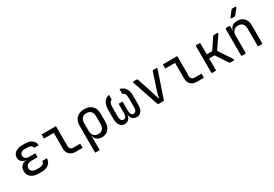

<svg xmlns="http://www.w3.org/2000/svg" viewBox="53 -1948 4694 3290"><g transform="rotate(-30 2400.0 -302.5)"><path d="M334 7H281Q218 7 171.5 -13Q125 -33 100 -70Q75 -107 75 -157Q75 -217 108 -255Q141 -293 201 -297V-301Q151 -305 119.5 -336.5Q88 -368 88 -414Q88 -460 112 -492Q136 -524 179.5 -540.5Q223 -557 283 -557H330Q416 -557 467 -518.5Q518 -480 519 -415H429Q428 -444 401 -461Q374 -478 330 -478H283Q237 -478 209.5 -457.5Q182 -437 182 -402Q182 -366 209.5 -345Q237 -324 284 -324H401V-246H281Q229 -246 199 -222.5Q169 -199 169 -158Q169 -119 199 -96.5Q229 -74 281 -74H334Q383 -74 411.5 -95Q440 -116 440 -151H530Q530 -78 477 -35.5Q424 7 334 7Z M1010 0Q962 0 926 -19Q890 -38 870 -73Q850 -108 850 -155V-468H655V-550H940V-155Q940 -121 959 -101.5Q978 -82 1010 -82H1150V0Z M1294 180V-356Q1294 -419 1319.5 -465Q1345 -511 1392 -535.5Q1439 -560 1503 -560Q1568 -560 1614 -535.5Q1660 -511 1685 -465.5Q1710 -420 1710 -356V-195Q1710 -132 1688.5 -86Q1667 -40 1627.5 -15Q1588 10 1532 10Q1465 10 1424.5 -27Q1384 -64 1384 -126L1402 -105H1382L1384 20V180ZM1502 -68Q1559 -68 1589.5 -102Q1620 -136 1620 -200V-350Q1620 -414 1589.5 -448Q1559 -482 1502 -482Q1445 -482 1414.5 -448Q1384 -414 1384 -350V-200Q1384 -138 1415.5 -103Q1447 -68 1502 -68Z M1981 10Q1923 10 1888.5 -36Q1854 -82 1854 -161V-348Q1854 -435 1892 -492.5Q1930 -550 1995 -560V-465Q1970 -460 1954.5 -430Q1939 -400 1939 -354V-155Q1939 -114 1956 -90Q1973 -66 2001 -66Q2029 -66 2045 -90Q2061 -114 2061 -155V-345H2139V-155Q2139 -114 2155 -90Q2171 -66 2199 -66Q2228 -66 2244.5 -90Q2261 -114 2261 -155V-354Q2261 -397 2244.5 -425.5Q2228 -454 2200 -460V-555Q2268 -545 2307 -489Q2346 -433 2346 -348V-161Q2346 -82 2312 -36Q2278 10 2219 10Q2170 10 2137.5 -21.5Q2105 -53 2100 -106H2098Q2094 -53 2062 -21.5Q2030 10 1981 10Z M2658 0Q2641 0 2635 -16L2462 -527Q2458 -538 2463 -544Q2468 -550 2478 -550H2534Q2552 -550 2556 -534L2671 -180Q2682 -147 2690 -116.5Q2698 -86 2702 -69Q2707 -86 2714 -116.5Q2721 -147 2731 -180L2846 -534Q2850 -550 2868 -550H2922Q2933 -550 2937.5 -544Q2942 -538 2938 -527L2765 -16Q2759 0 2742 0Z M3410 0Q3362 0 3326 -19Q3290 -38 3270 -73Q3250 -108 3250 -155V-468H3055V-550H3340V-155Q3340 -121 3359 -101.5Q3378 -82 3410 -82H3550V0Z M3723 0Q3703 0 3703 -20V-530Q3703 -550 3723 -550H3773Q3793 -550 3793 -530V-323H3900L4043 -537Q4052 -550 4067 -550H4126Q4138 -550 4142 -543Q4146 -536 4139 -526L3977 -286L4149 -24Q4156 -14 4152 -7Q4148 0 4136 0H4076Q4060 0 4051 -13L3901 -241H3793V-20Q3793 0 3773 0Z M4312 0Q4292 0 4292 -20V-530Q4292 -550 4312 -550H4362Q4382 -550 4382 -530V-445H4401L4382 -424Q4382 -489 4421 -524.5Q4460 -560 4529 -560Q4612 -560 4661 -509Q4710 -458 4710 -370V-20Q4710 0 4690 0H4640Q4620 0 4620 -20V-354Q4620 -417 4588.5 -450.5Q4557 -484 4503 -484Q4447 -484 4414.5 -449Q4382 -414 4382 -350V-20Q4382 0 4362 0ZM4476 -645Q4464 -645 4460 -652Q4456 -659 4463 -669L4542 -773Q4551 -785 4566 -785H4620Q4633 -785 4636.5 -778Q4640 -771 4632 -761L4549 -657Q4540 -645 4525 -645Z"/></g></svg>

Font: Pitagon Sans Mono
Style: Regular
Weight: 400
Monospace: yes
Designer: Travis Tran
Foundry: Pitagon
Version: Version 1.001;gftools[0.9.26]